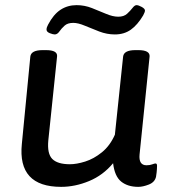

<svg xmlns="http://www.w3.org/2000/svg" viewBox="-20 -720 665 747"><path d="M218 7Q48 7 65 -160L98 -500Q101 -525 146 -525H159Q205 -525 202 -500L168 -174Q163 -122 183.5 -101.5Q204 -81 252 -81Q278 -81 311.5 -91.5Q345 -102 376.5 -127.5Q408 -153 427 -196L459 -500Q462 -525 507 -525H518Q564 -525 562 -500L523 -119Q519 -77 550 -77Q563 -77 572 -80.5Q581 -84 585 -84Q591 -84 591 -75Q591 -73 590.5 -62Q590 -51 587 -32Q582 -11 559 -2Q536 7 518 7Q477 7 451.5 -13.5Q426 -34 420 -85Q381 -38 326.5 -15.5Q272 7 218 7ZM193 -586Q186 -586 173.5 -591Q161 -596 161 -605Q161 -613 167 -624Q188 -664 215.5 -682Q243 -700 278 -700Q309 -700 338 -688.5Q367 -677 393 -666Q419 -655 440 -655Q462 -655 474.5 -666.5Q487 -678 495.5 -689Q504 -700 511 -700Q519 -700 531.5 -693Q544 -686 544 -679Q544 -673 537 -660Q515 -623 489 -604.5Q463 -586 427 -586Q396 -586 366 -597.5Q336 -609 310 -620Q284 -631 265 -631Q243 -631 231 -620Q219 -609 211 -597.5Q203 -586 193 -586Z"/></svg>

Font: Asap Semi Expanded Semi Expanded Medium
Style: Italic
Weight: 500
Width: 6
Italic angle: -6°
Designer: Pablo Cosgaya
Foundry: Omnibus-Type
Version: Version 3.001; ttfautohint (v1.8.4.7-5d5b)